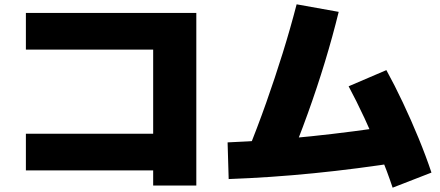

<svg xmlns="http://www.w3.org/2000/svg" viewBox="-20 -800 2040 890"><path d="M690 60V-10H100V-180H690V-570H100V-740H890V60Z M1125 -90Q1173 -208 1214 -324Q1255 -440 1290.5 -554Q1326 -668 1355 -780L1550 -745Q1522 -631 1486 -512.5Q1450 -394 1406 -272Q1362 -150 1310 -25ZM1035 -140Q1228 -148 1424 -168.5Q1620 -189 1820 -220L1845 -50Q1635 -17 1434.5 3Q1234 23 1040 30ZM1800 70Q1775 -5 1741 -88.5Q1707 -172 1669.5 -252.5Q1632 -333 1596 -400L1771 -475Q1809 -406 1847.5 -324.5Q1886 -243 1920.5 -159Q1955 -75 1980 0Z"/></svg>

Font: M PLUS 2 Thin Black
Style: Regular
Weight: 900
Version: Version 1.001